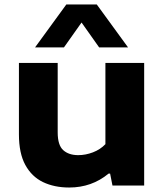

<svg xmlns="http://www.w3.org/2000/svg" viewBox="-20 -828 734 857"><path d="M289 9Q222.5 9 172 -15.2Q121.5 -39.5 93 -91.8Q64.5 -144 64.5 -228V-547H237.5V-237Q237.5 -180 262.2 -157.8Q287 -135.5 329 -135.5Q362 -135.5 394.8 -148Q427.5 -160.5 450.5 -184.5V-547H623.5V0H482L471.5 -53H464.5Q389.5 9 289 9ZM136.5 -616.5 276 -808H412L551.5 -616.5H422.5L344 -727.5L265.5 -616.5Z"/></svg>

Font: Encode Sans Exp
Style: Bold
Weight: 700
Width: 7
Designer: Multiple Designers
Foundry: Impallari Type
Version: Version 3.002; ttfautohint (v1.8.3) -l 8 -r 50 -G 200 -x 14 